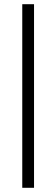

<svg xmlns="http://www.w3.org/2000/svg" viewBox="-20 -651 268 914"><path d="M86 243V-631H142V243Z"/></svg>

Font: Alumni Sans
Style: Regular
Weight: 400
Designer: Robert E. Leuschke
Foundry: Robert E. Leuschke
Version: Version 1.018